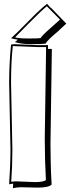

<svg xmlns="http://www.w3.org/2000/svg" viewBox="-20 -950 368 1008"><path d="M56 -718 174 -713H232V-693H252V-679L245 -194Q245 -84 251 19Q235 35 178 35L91 33Q69 33 48 38Q48 34 48.5 26Q49 18 49 14Q32 16 28 18Q35 -85 35 -170L28 -515Q28 -613 38 -716Q52 -718 56 -718ZM215 -223 222 -699V-703H175L51 -708H47V-706Q38 -625 38 -516L45 -164Q45 -80 39 4Q53 2 62 2L162 6Q210 6 221 -5Q215 -113 215 -223ZM219 -721Q198 -718 146 -718Q94 -718 58 -729Q64 -733 73 -742Q68 -743 60 -744Q44 -748 38 -749Q72 -780 131 -840.5Q190 -901 227 -930L246 -909L247 -910L328 -826Q326 -824 290 -791H291Q230 -741 219 -721ZM59 -754Q77 -748 130 -748Q183 -748 193 -750Q202 -765 245 -802.5Q288 -840 295 -847L226 -917Q198 -895 131.5 -827.5Q65 -760 59 -754Z"/></svg>

Font: Londrina Shadow
Style: Regular
Weight: 400
Designer: Marcelo Magalhaes
Foundry: Marcelo Magalhaes
Version: Version 1.001 2011